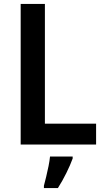

<svg xmlns="http://www.w3.org/2000/svg" viewBox="-20 -734 533 975"><path d="M85 0V-714H208V-106H468V0ZM349 71Q337 104 317 144.5Q297 185 274 221H203V209Q208 190 214.5 163.5Q221 137 226.5 109.5Q232 82 234 61H349Z"/></svg>

Font: Noto Sans Malayalam SemiCondensed SemiBold
Style: Regular
Weight: 600
Width: 4
Designer: Jelle Bosma - Monotype Design Team
Foundry: Monotype Imaging Inc.
Version: Version 2.104; ttfautohint (v1.8.4.7-5d5b)